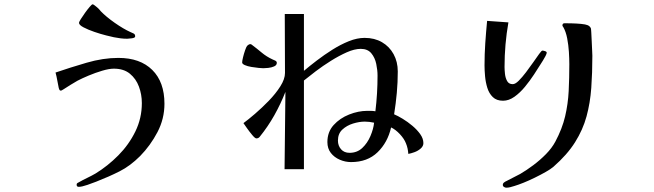

<svg xmlns="http://www.w3.org/2000/svg" viewBox="-20 -794 3040 892"><path d="M744 -312Q744 -242 711.5 -180Q679 -118 631 -69Q585 -23 535.5 2Q486 27 427 50Q412 56 386 65Q360 74 346 74Q336 74 336 64Q336 59 339.5 56.5Q343 54 346 53Q365 42 385 32.5Q405 23 424 12Q481 -23 530 -72.5Q579 -122 609 -183.5Q639 -245 639 -315Q639 -355 625.5 -391.5Q612 -428 583.5 -451.5Q555 -475 509 -475Q487 -475 455 -465.5Q423 -456 392 -443Q361 -430 340 -419Q324 -410 308 -400Q292 -390 275 -379Q272 -378 269 -375.5Q266 -373 262 -373Q258 -373 256 -377Q254 -381 253 -385Q249 -403 246 -421Q243 -439 238 -457Q305 -480 382 -502.5Q459 -525 530 -525Q631 -525 687.5 -469Q744 -413 744 -312ZM608 -625Q608 -618 592 -616Q576 -614 571 -614Q555 -614 539.5 -616Q524 -618 509 -621Q499 -623 473 -629.5Q447 -636 418 -646Q389 -656 368 -667Q347 -678 347 -688Q347 -692 355.5 -705.5Q364 -719 375.5 -735Q387 -751 397 -762.5Q407 -774 410 -774Q414 -774 421 -768Q428 -762 431 -760Q436 -756 440 -751.5Q444 -747 448 -742Q473 -716 513 -688Q553 -660 586 -645Q593 -642 600.5 -638.5Q608 -635 608 -625Z M1718 -224Q1695 -229 1675 -229Q1649 -229 1620 -220Q1591 -211 1570.5 -192Q1550 -173 1550 -141Q1550 -117 1564.5 -100.5Q1579 -84 1604 -84Q1639 -84 1663 -106.5Q1687 -129 1701 -162Q1715 -195 1718 -224ZM1266 -502Q1266 -491 1253.5 -485.5Q1241 -480 1226 -478.5Q1211 -477 1203 -477Q1197 -477 1181.5 -478.5Q1166 -480 1148 -483Q1130 -486 1117.5 -491.5Q1105 -497 1105 -504Q1105 -511 1109 -527.5Q1113 -544 1118.5 -560Q1124 -576 1128 -581Q1131 -584 1135 -586.5Q1139 -589 1143 -589Q1145 -589 1147 -588Q1149 -587 1150 -586Q1174 -568 1196 -549.5Q1218 -531 1246 -518Q1251 -516 1258.5 -512.5Q1266 -509 1266 -502ZM1947 -129Q1947 -115 1934.5 -104Q1922 -93 1905.5 -87Q1889 -81 1877 -79Q1876 -92 1873.5 -104Q1871 -116 1866 -128Q1858 -149 1838 -170.5Q1818 -192 1797 -202Q1781 -132 1734 -86.5Q1687 -41 1611 -41Q1584 -41 1558.5 -52Q1533 -63 1517 -83.5Q1501 -104 1501 -134Q1501 -181 1530 -213Q1559 -245 1602 -262Q1645 -279 1686 -279H1702Q1707 -279 1713 -278.5Q1719 -278 1724 -277Q1729 -318 1731.5 -359.5Q1734 -401 1734 -443Q1734 -468 1728 -497Q1722 -526 1705 -546.5Q1688 -567 1656 -567Q1627 -567 1591 -551Q1555 -535 1517.5 -511.5Q1480 -488 1447 -463Q1414 -438 1392 -420V-8H1302L1306 -367Q1284 -311 1254.5 -258.5Q1225 -206 1187 -159Q1181 -151 1171 -151Q1165 -151 1152 -166.5Q1139 -182 1127 -199Q1115 -216 1111 -222Q1133 -238 1165 -265.5Q1197 -293 1229 -326Q1261 -359 1282.5 -393Q1304 -427 1304 -455Q1304 -523 1303.5 -591.5Q1303 -660 1303 -729H1392V-465Q1418 -487 1452 -513Q1486 -539 1524 -563Q1562 -587 1600.5 -602.5Q1639 -618 1674 -618Q1720 -618 1754.5 -598Q1789 -578 1808.5 -542.5Q1828 -507 1828 -462Q1828 -412 1823.5 -362.5Q1819 -313 1811 -263Q1828 -256 1851 -242Q1874 -228 1896 -209.5Q1918 -191 1932.5 -170.5Q1947 -150 1947 -129Z M2732 -535Q2732 -456 2727 -386Q2722 -316 2705 -253.5Q2688 -191 2651.5 -133Q2615 -75 2551 -19Q2538 -8 2515 5Q2492 18 2464.5 31.5Q2437 45 2412 55Q2387 65 2370 70Q2361 73 2351 75.5Q2341 78 2332 78Q2327 78 2321.5 74.5Q2316 71 2316 65Q2316 58 2322 53.5Q2328 49 2333 47Q2349 38 2365 30.5Q2381 23 2397 14Q2426 -3 2457.5 -26.5Q2489 -50 2516.5 -78Q2544 -106 2560 -136Q2592 -196 2605.5 -253.5Q2619 -311 2622 -371Q2625 -431 2625 -496Q2625 -521 2623 -553Q2621 -585 2615 -616Q2609 -647 2597 -668Q2596 -670 2594.5 -671.5Q2593 -673 2593 -676Q2593 -686 2603 -686Q2614 -686 2636 -685.5Q2658 -685 2679.5 -683Q2701 -681 2710 -677Q2720 -673 2725 -663Q2726 -661 2727 -643.5Q2728 -626 2729 -602.5Q2730 -579 2731 -559.5Q2732 -540 2732 -535ZM2520 -549Q2520 -545 2514.5 -534Q2509 -523 2502.5 -513Q2496 -503 2493 -498Q2480 -477 2461 -448Q2442 -419 2419 -391Q2396 -363 2370 -344.5Q2344 -326 2317 -326Q2287 -326 2269.5 -343Q2252 -360 2244 -386Q2236 -412 2233.5 -440Q2231 -468 2231 -490Q2231 -542 2234.5 -593.5Q2238 -645 2243 -697L2342 -690Q2324 -588 2324 -483Q2324 -470 2326 -451Q2328 -432 2336 -417.5Q2344 -403 2362 -403Q2374 -403 2390 -419Q2406 -435 2423.5 -458Q2441 -481 2457 -504Q2473 -527 2484.5 -543Q2496 -559 2500 -559Q2504 -559 2512 -556.5Q2520 -554 2520 -549Z"/></svg>

Font: Kaisei Opti Medium
Style: Regular
Weight: 500
Designer: Font-Kai, 金井和夫
Foundry: KAZUO KANAI
Version: Version 5.003